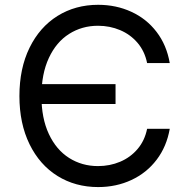

<svg xmlns="http://www.w3.org/2000/svg" viewBox="-20 -757 770 787"><path d="M59.6 -363.3Q59.6 -476.6 101.1 -561.3Q142.6 -646 215.8 -691.7Q289.1 -737.3 382.3 -737.3Q456.1 -737.3 518.3 -708.7Q580.6 -680.2 621.8 -626.2Q663.1 -572.3 675.8 -498.5H583Q573.2 -546.9 543.9 -581.3Q514.6 -615.7 472.4 -633.5Q430.2 -651.4 381.8 -651.4Q315.9 -651.4 263.2 -617.9Q210.4 -584.5 180.2 -519.3Q149.9 -454.1 149.9 -363.3Q149.9 -272.5 180.2 -207.8Q210.4 -143.1 263.2 -109.6Q315.9 -76.2 381.8 -76.2Q430.2 -76.2 472.4 -94Q514.6 -111.8 543.9 -146.2Q573.2 -180.7 583 -229H675.8Q663.1 -156.2 622.1 -102.3Q581.1 -48.3 518.8 -19.3Q456.5 9.8 382.3 9.8Q289.1 9.8 215.8 -35.6Q142.6 -81.1 101.1 -165.8Q59.6 -250.5 59.6 -363.3ZM116.2 -412.1H453.6V-330.6H116.2Z"/></svg>

Font: Inter RS Variable
Style: Regular
Weight: 400
Designer: Rasmus Andersson (customised by Maria Ramos and Noel Pretorius)
Foundry: rsms
Version: Version 3.001;Glyphs 3.2.3 (3260)